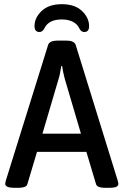

<svg xmlns="http://www.w3.org/2000/svg" viewBox="-20 -896 592 918"><path d="M49 2Q5 2 5 -17Q5 -21 8 -33L210 -681Q217 -702 256 -702H296Q335 -702 342 -681L543 -32Q546 -21 546 -17Q546 2 505 2H482Q465 2 453.5 -2Q442 -6 439 -16L393 -170H157L111 -16Q108 -6 96.5 -2Q85 2 70 2ZM260 -518 183 -257H367L290 -518Q286 -533 282.5 -549Q279 -565 277 -580H273Q270 -565 267.5 -549Q265 -533 260 -518ZM169 -743Q145 -743 145 -771Q145 -811 179 -843.5Q213 -876 276 -876Q338 -876 372 -843.5Q406 -811 406 -771Q406 -743 383 -743Q368 -743 360 -759Q350 -781 328 -792Q306 -803 276 -803Q212 -803 192 -760Q183 -743 169 -743Z"/></svg>

Font: Asap Semi Condensed Medium
Style: Regular
Weight: 500
Width: 4
Designer: Pablo Cosgaya
Foundry: Omnibus-Type
Version: Version 3.001; ttfautohint (v1.8.4.7-5d5b)